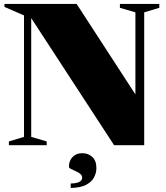

<svg xmlns="http://www.w3.org/2000/svg" viewBox="-20 -735 840 972"><path d="M101.5 -42V-657L2.5 -700V-715H368L665.5 -257V-672.5L587 -695.5V-715H786.5V-695.5L710 -672.5V0H557.5L138 -643.5V-42L216.5 -19V0H25V-19ZM338 194Q370.5 193 383.2 185Q396 177 396 165.5Q396 153 386 145Q376 137 362.5 131.2Q349 125.5 339 120.2Q329 115 329 108.5Q329 79.5 347.2 60Q365.5 40.5 397 40.5Q426.5 40.5 447.2 59.5Q468 78.5 468 116Q468 140 456.2 162.8Q444.5 185.5 416.2 200.5Q388 215.5 338 216.5Z"/></svg>

Font: Newsreader 72pt ExtraBold
Style: Regular
Weight: 800
Designer: Hugues Gentile
Foundry: Production Type
Version: Version 1.003; ttfautohint (v1.8.3)